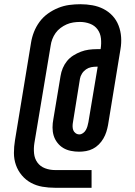

<svg xmlns="http://www.w3.org/2000/svg" viewBox="-20 -795 640 910"><path d="M241 95Q210 95 181 90Q152 85 127 71.5Q102 58 83.5 36Q65 14 55.5 -13Q46 -40 46 -70Q46 -100 51 -130L127 -592Q131 -618 141 -643.5Q151 -669 167.5 -691.5Q184 -714 207 -730.5Q230 -747 256 -757.5Q282 -768 308.5 -771.5Q335 -775 361 -775Q390 -775 418 -770Q446 -765 470.5 -752.5Q495 -740 513.5 -720Q532 -700 542 -674Q552 -648 554 -619.5Q556 -591 551 -562L492 -202Q489 -186 484 -170Q479 -154 470 -138.5Q461 -123 448.5 -110.5Q436 -98 420.5 -90Q405 -82 388 -79Q371 -76 355 -76Q335 -76 315.5 -80Q296 -84 280 -93.5Q264 -103 252 -118.5Q240 -134 234.5 -152Q229 -170 229 -190.5Q229 -211 233 -231L267 -435Q270 -454 277.5 -472Q285 -490 297.5 -505.5Q310 -521 327.5 -532Q345 -543 363.5 -550Q382 -557 401 -559.5Q420 -562 438 -562H456L457 -563Q461 -588 458.5 -612.5Q456 -637 442.5 -655.5Q429 -674 406.5 -682.5Q384 -691 359 -691Q359 -691 359 -691Q359 -691 359 -691Q343 -691 327 -688.5Q311 -686 296 -679.5Q281 -673 267 -662.5Q253 -652 243.5 -638.5Q234 -625 228 -609.5Q222 -594 220 -578L143 -117Q139 -92 141.5 -67.5Q144 -43 157.5 -24.5Q171 -6 193.5 2.5Q216 11 241 11H414V95ZM356 -158Q365 -158 373.5 -164Q382 -170 387 -179Q392 -188 394.5 -197Q397 -206 399 -216L443 -479H438Q425 -479 412 -476.5Q399 -474 387.5 -466Q376 -458 368.5 -446Q361 -434 359 -422L326 -217Q324 -207 324 -197Q324 -187 327 -178.5Q330 -170 338 -164Q346 -158 356 -158Z"/></svg>

Font: Iosevka Curly MdExObl
Style: Regular
Weight: 500
Width: 7
Italic angle: -9°
Monospace: yes
Designer: Belleve Invis
Foundry: Belleve Invis
Version: Version 11.1.0; ttfautohint (v1.8.3)